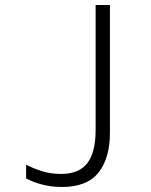

<svg xmlns="http://www.w3.org/2000/svg" viewBox="-20 -734 603 765"><path d="M227 11Q185 11 148.5 1.5Q112 -8 84 -23V-78Q110 -64 145.5 -52.5Q181 -41 223 -41Q295 -41 328 -84Q361 -127 361 -216V-714H418V-205Q418 -104 372.5 -46.5Q327 11 227 11Z"/></svg>

Font: Noto Sans Mono SemiCondensed Light
Style: Regular
Weight: 300
Width: 4
Designer: Monotype Design Team
Foundry: Monotype Imaging Inc.
Version: Version 2.014; ttfautohint (v1.8.4.7-5d5b)